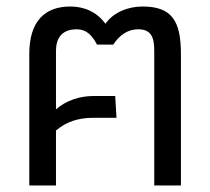

<svg xmlns="http://www.w3.org/2000/svg" viewBox="-20 -570 646 590"><path d="M152 -234V-413C152 -453 170 -480 216 -480C245 -480 263 -462 278 -433H328C348 -463 373 -480 405 -480C446 -480 454 -453 454 -414V0H536V-403C536 -505 509 -550 418 -550C376 -550 330 -534 304 -497C277 -534 238 -550 196 -550C118 -550 70 -505 70 -404V0H152V-169C184 -196 221 -208 266 -208H338L334 -275H268C224 -275 183 -261 152 -234Z"/></svg>

Font: Kanit Light
Style: Regular
Weight: 300
Designer: Katatrad Team
Foundry: CadsonDemak
Version: Version 1.000;PS 001.000;hotconv 1.0.88;makeotf.lib2.5.64775